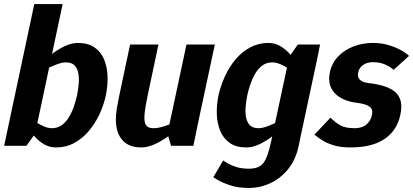

<svg xmlns="http://www.w3.org/2000/svg" viewBox="-25 -720 2039 948"><path d="M148.3 -60 10.3 -70 144.3 -700H284.3ZM148.3 -60 105.3 0H-4.7L10.3 -70ZM88 -163.3Q88 -163.3 102.5 -151.8Q117 -140.3 139.2 -125.2Q161.3 -110 186 -98.5Q210.7 -87 230.7 -87L251 8Q218 8 190.3 -9Q162.7 -26 141.7 -51Q120.7 -76 106 -101Q91.3 -126 84 -143Q76.7 -160 76.7 -160ZM125 -336.7 115 -340Q115 -340 129.7 -357Q144.3 -374 169.2 -399Q194 -424 225.7 -449Q257.3 -474 292.2 -491Q327 -508 360 -508L300.3 -412Q280.3 -412 250.8 -400.5Q221.3 -389 192.5 -374.3Q163.7 -359.7 144.3 -348.2Q125 -336.7 125 -336.7ZM300.3 -412 360 -508Q409.7 -508 441.5 -486Q473.3 -464 488.8 -427Q504.3 -390 506 -344Q507.7 -298 497.7 -250Q487.7 -202 466.2 -156Q444.7 -110 413.5 -73Q382.3 -36 341.5 -14Q300.7 8 251 8L230.7 -87Q260 -87 281 -102.8Q302 -118.7 316.8 -144Q331.7 -169.3 340.8 -197.5Q350 -225.7 355.7 -250Q360.3 -274.3 363.3 -302Q366.3 -329.7 362.3 -355Q358.3 -380.3 344 -396.2Q329.7 -412 300.3 -412Z M564.3 -250H704.3Q692 -192 688.7 -155.8Q685.3 -119.7 695.3 -103.3Q705.3 -87 732 -87L672 8Q598 8 566.7 -45.5Q535.3 -99 554.3 -198ZM958.7 -140 801.7 -60 895.7 -500H1035.7ZM704.3 -250H564.3L617.3 -500H757.3ZM801.7 -60 958.7 -140 929.7 0H819.7ZM904.3 -150 914 -146.7Q914 -146.7 899.7 -131Q885.3 -115.3 860.5 -92.3Q835.7 -69.3 804.3 -46.3Q773 -23.3 738.5 -7.7Q704 8 671 8L731 -87Q756 -87 785.7 -96.5Q815.3 -106 842.2 -118.5Q869 -131 886.7 -140.5Q904.3 -150 904.3 -150Z M1403.3 -440 1541.3 -430 1464.3 -70 1317.7 -40ZM1464.3 -70 1449.3 2Q1435.3 68 1398.5 114Q1361.7 160 1310.7 184Q1259.7 208 1203.7 208V113Q1239 113 1259.3 99.8Q1279.7 86.7 1292.5 53.3Q1305.3 20 1317.7 -40ZM1403.3 -440 1445.3 -500H1555.3L1541.3 -430ZM1426.7 -163.3 1436.7 -160Q1436.7 -160 1421.8 -143Q1407 -126 1381.8 -101Q1356.7 -76 1325 -51Q1293.3 -26 1258.5 -9Q1223.7 8 1190.7 8L1251.3 -87Q1271.7 -87 1301 -98.5Q1330.3 -110 1359.2 -125.2Q1388 -140.3 1407.3 -151.8Q1426.7 -163.3 1426.7 -163.3ZM1463.7 -336.7Q1463.7 -336.7 1449.2 -348.2Q1434.7 -359.7 1412 -374.3Q1389.3 -389 1364.8 -400.5Q1340.3 -412 1320 -412L1300.7 -508Q1333.7 -508 1361.3 -491Q1389 -474 1410 -449Q1431 -424 1445.7 -399Q1460.3 -374 1467.7 -357Q1475 -340 1475 -340ZM1320 -412Q1290.7 -412 1269.7 -396.2Q1248.7 -380.3 1234.2 -355Q1219.7 -329.7 1210.5 -302Q1201.3 -274.3 1196 -250Q1191.3 -225.7 1188.3 -197.5Q1185.3 -169.3 1189.3 -144Q1193.3 -118.7 1207.7 -102.8Q1222 -87 1251.3 -87L1190.7 8Q1141 8 1109.7 -14Q1078.3 -36 1062.7 -73Q1047 -110 1045.5 -156Q1044 -202 1054 -250Q1065 -298 1086 -344Q1107 -390 1138.2 -427Q1169.3 -464 1210.2 -486Q1251 -508 1300.7 -508ZM1076.7 72.3Q1084.7 77.3 1100.8 87Q1117 96.7 1142.8 104.8Q1168.7 113 1204.7 113V208Q1149.7 208 1110 194.5Q1070.3 181 1049.3 168Q1028.3 155 1028.3 155Z M1706 8 1726.7 -87Q1762.3 -87 1784 -105Q1805.7 -123 1811.7 -153Q1817.7 -179.7 1800.3 -193Q1783 -206.3 1739.7 -212L1794 -310Q1892 -299 1929.8 -262.5Q1967.7 -226 1951.7 -153Q1935.7 -76 1873.8 -34Q1812 8 1706 8ZM1816 -508 1815.3 -413Q1787.7 -413 1768 -399.3Q1748.3 -385.7 1743.7 -362.7Q1733.3 -318 1794 -310L1739.7 -212Q1663.7 -221 1627.2 -260.7Q1590.7 -300.3 1603.7 -362.7Q1613.3 -408.3 1644.2 -440.8Q1675 -473.3 1720.3 -490.7Q1765.7 -508 1816 -508ZM1527.3 -55 1606.7 -139Q1629.7 -116 1654.7 -101.5Q1679.7 -87 1726.7 -87L1706 8Q1655.7 8 1620.8 -3Q1586 -14 1563.7 -29Q1541.3 -44 1527.3 -55ZM1918.7 -375.3Q1900.7 -391 1875.5 -402Q1850.3 -413 1815.3 -413L1816 -508Q1853.7 -508 1887.2 -499Q1920.7 -490 1948.5 -475.7Q1976.3 -461.3 1994.7 -444Z"/></svg>

Font: Epunda Sans Light
Style: Italic
Weight: 300
Italic angle: -12.0243°
Designer: Simon Atzbach
Foundry: typofactur
Version: Version 2.204